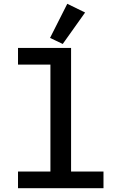

<svg xmlns="http://www.w3.org/2000/svg" viewBox="-20 -993 640 1013"><path d="M75 0H526V-88H355V-740H75V-652H246V-88H75ZM429 -927 335 -973 244 -793 311 -761Z"/></svg>

Font: IBM Plex Mono Medm
Style: Regular
Weight: 500
Monospace: yes
Designer: Mike Abbink, Paul van der Laan, Pieter van Rosmalen
Foundry: Bold Monday
Version: Version 2.004